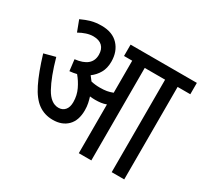

<svg xmlns="http://www.w3.org/2000/svg" viewBox="-133 -814 1053 996"><g transform="rotate(30 394.0 -316.0)"><path d="M356 -208Q356 -147 323.5 -114.5Q291 -82 236 -82Q186 -82 148.5 -109Q111 -136 81 -196.5Q51 -257 21 -356L89 -374Q118 -270 151 -210.5Q184 -151 230 -151Q254 -151 268.5 -167.5Q283 -184 283 -215Q283 -255 266.5 -289.5Q250 -324 227 -351Q207 -346 185 -344L177 -411Q275 -422 275 -494Q275 -527 256.5 -545Q238 -563 203 -563Q183 -563 161.5 -556Q140 -549 119 -537L94 -603Q124 -617 151 -624.5Q178 -632 213 -632Q278 -632 313.5 -594Q349 -556 349 -495Q349 -456 333 -428Q317 -400 291 -381Q301 -369 311 -355Q335 -349 364 -349Q388 -349 405 -352Q422 -355 440 -362V-554H391V-622H788V-554H712V0H637V-554H515V0H440V-292Q424 -286 408 -284Q392 -282 374 -282Q360 -282 343 -284Q348 -268 352 -249.5Q356 -231 356 -208Z"/></g></svg>

Font: Noto Sans ExtraCondensed
Style: Regular
Weight: 400
Width: 2
Designer: Monotype Design Team
Foundry: Monotype Imaging Inc.
Version: Version 2.013; ttfautohint (v1.8.4.7-5d5b)